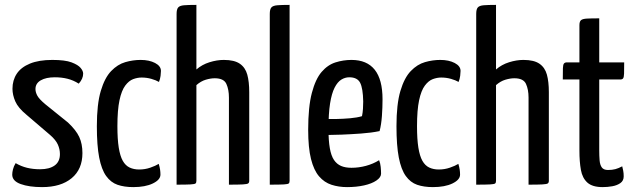

<svg xmlns="http://www.w3.org/2000/svg" viewBox="-20 -755 2593 785"><path d="M152 10Q99 10 64.5 -2.5Q30 -15 30 -41Q30 -50 33 -62.5Q36 -75 44 -88Q66 -75 90.5 -69Q115 -63 144 -63Q182 -63 203.5 -78.5Q225 -94 225 -125Q225 -145 216.5 -164Q208 -183 185 -203L88 -286Q54 -314 42.5 -340.5Q31 -367 31 -392Q31 -427 48.5 -453.5Q66 -480 102.5 -495Q139 -510 194 -510Q246 -510 272.5 -500Q299 -490 309.5 -477.5Q320 -465 320 -454Q320 -433 302 -413Q280 -427 256 -433Q232 -439 204 -439Q168 -439 146.5 -426.5Q125 -414 125 -391Q125 -378 132.5 -364Q140 -350 165 -329L258 -254Q291 -223 304 -195Q317 -167 317 -129Q317 -63 273 -26.5Q229 10 152 10Z M525 10Q488 10 460.5 0.5Q433 -9 414 -35.5Q395 -62 385.5 -111Q376 -160 376 -239Q376 -329 392 -383Q408 -437 434.5 -464.5Q461 -492 492.5 -501Q524 -510 555 -510Q590 -510 614 -497.5Q638 -485 638 -465Q638 -457 636.5 -445Q635 -433 630 -420Q618 -427 599 -432.5Q580 -438 559 -438Q542 -438 524.5 -431.5Q507 -425 492 -405Q477 -385 468.5 -345Q460 -305 460 -239Q460 -186 465.5 -151.5Q471 -117 482 -97.5Q493 -78 510 -70Q527 -62 549 -62Q573 -62 594.5 -69.5Q616 -77 629 -85Q633 -72 634.5 -61.5Q636 -51 636 -41Q636 -20 605 -5Q574 10 525 10Z M702 0V-698Q702 -717 708.5 -724.5Q715 -732 732.5 -733.5Q750 -735 783 -735V-471Q806 -491 836.5 -500.5Q867 -510 895 -510Q938 -510 960.5 -494.5Q983 -479 991 -450Q999 -421 999 -378V-16Q999 -8 994.5 -5Q990 -2 972.5 -1Q955 0 916 0V-356Q916 -389 905.5 -412Q895 -435 858 -435Q841 -435 821 -429Q801 -423 783 -407V-16Q783 -8 779.5 -5Q776 -2 759 -1Q742 0 702 0Z M1083 0V-698Q1083 -717 1089.5 -724.5Q1096 -732 1114 -733.5Q1132 -735 1164 -735V-16Q1164 -8 1160.5 -5Q1157 -2 1140.5 -1Q1124 0 1083 0Z M1399 10Q1365 10 1335.5 0.5Q1306 -9 1284.5 -34Q1263 -59 1251.5 -105Q1240 -151 1240 -224Q1240 -318 1255 -375Q1270 -432 1295 -461Q1320 -490 1352 -500Q1384 -510 1417 -510Q1480 -510 1512 -470Q1544 -430 1544 -349Q1544 -316 1541.5 -281Q1539 -246 1532 -219Q1498 -212 1456 -209Q1414 -206 1376 -204.5Q1338 -203 1313.5 -203Q1289 -203 1289 -203L1290 -269Q1290 -269 1309 -268.5Q1328 -268 1355.5 -268.5Q1383 -269 1411.5 -271.5Q1440 -274 1460 -280Q1463 -294 1464 -310Q1465 -326 1465 -340Q1464 -394 1452.5 -416.5Q1441 -439 1408 -439Q1391 -439 1375.5 -429.5Q1360 -420 1348 -396.5Q1336 -373 1329.5 -332Q1323 -291 1323 -227Q1323 -180 1328.5 -149Q1334 -118 1345.5 -101Q1357 -84 1374.5 -76.5Q1392 -69 1417 -69Q1447 -69 1476.5 -77Q1506 -85 1530 -100Q1535 -88 1536.5 -72.5Q1538 -57 1538 -45Q1538 -30 1519 -17Q1500 -4 1468.5 3Q1437 10 1399 10Z M1750 10Q1713 10 1685.5 0.5Q1658 -9 1639 -35.5Q1620 -62 1610.5 -111Q1601 -160 1601 -239Q1601 -329 1617 -383Q1633 -437 1659.5 -464.5Q1686 -492 1717.5 -501Q1749 -510 1780 -510Q1815 -510 1839 -497.5Q1863 -485 1863 -465Q1863 -457 1861.5 -445Q1860 -433 1855 -420Q1843 -427 1824 -432.5Q1805 -438 1784 -438Q1767 -438 1749.5 -431.5Q1732 -425 1717 -405Q1702 -385 1693.5 -345Q1685 -305 1685 -239Q1685 -186 1690.5 -151.5Q1696 -117 1707 -97.5Q1718 -78 1735 -70Q1752 -62 1774 -62Q1798 -62 1819.5 -69.5Q1841 -77 1854 -85Q1858 -72 1859.5 -61.5Q1861 -51 1861 -41Q1861 -20 1830 -5Q1799 10 1750 10Z M1927 0V-698Q1927 -717 1933.5 -724.5Q1940 -732 1957.5 -733.5Q1975 -735 2008 -735V-471Q2031 -491 2061.5 -500.5Q2092 -510 2120 -510Q2163 -510 2185.5 -494.5Q2208 -479 2216 -450Q2224 -421 2224 -378V-16Q2224 -8 2219.5 -5Q2215 -2 2197.5 -1Q2180 0 2141 0V-356Q2141 -389 2130.5 -412Q2120 -435 2083 -435Q2066 -435 2046 -429Q2026 -423 2008 -407V-16Q2008 -8 2004.5 -5Q2001 -2 1984 -1Q1967 0 1927 0Z M2444 10Q2402 10 2381.5 -8.5Q2361 -27 2355 -60.5Q2349 -94 2349 -139V-430H2281Q2281 -462 2281.5 -476.5Q2282 -491 2286 -495.5Q2290 -500 2298 -500H2349V-652Q2349 -667 2355.5 -672.5Q2362 -678 2379.5 -679Q2397 -680 2430 -680V-500H2532Q2532 -469 2531.5 -454Q2531 -439 2527.5 -434.5Q2524 -430 2516 -430H2430V-139Q2430 -118 2431.5 -99.5Q2433 -81 2440.5 -70.5Q2448 -60 2466 -60Q2483 -60 2496 -63.5Q2509 -67 2524 -75Q2526 -67 2528 -57Q2530 -47 2530 -34Q2530 -16 2516.5 -6.5Q2503 3 2483.5 6.5Q2464 10 2444 10Z"/></svg>

Font: Yanone Kaffeesatz
Style: Regular
Weight: 400
Designer: Yanone (Cyrillic: Daniel Pouzeot, Huerta Tipografica, and Cyreal)
Foundry: Yanone
Version: Version 2.003